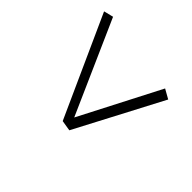

<svg xmlns="http://www.w3.org/2000/svg" viewBox="-80 -468 553 553"><g transform="rotate(-45 196.0 -192.0)"><path d="M71.8 -175.8 77.1 -208 384.8 -347.2 392.1 -317.9 107.9 -191.9 352.1 -65.9 335.9 -37.1Z"/></g></svg>

Font: Gawaa
Style: Italic
Weight: 400
Designer: T. Christopher White
Version: Version 1.0